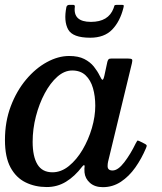

<svg xmlns="http://www.w3.org/2000/svg" viewBox="-24 -762 672 794"><path d="M580 -150Q561.5 -106 535.5 -69.2Q509.5 -32.5 475.8 -10.2Q442 12 401.5 12Q368 12 348 -5.8Q328 -23.5 325.5 -49Q325 -59 325 -64.5Q325 -70 326 -74Q325.5 -85 315.5 -72.5Q285 -32.5 249 -10.5Q213 11.5 169.5 11.5Q121 11.5 81.8 -7.8Q42.5 -27 19.5 -69.5Q-3.5 -112 -3.5 -183Q-3.5 -259 20.5 -322.5Q44.5 -386 83.8 -432.8Q123 -479.5 169.8 -505Q216.5 -530.5 262 -530.5Q300 -530.5 324.5 -518Q349 -505.5 364 -486.8Q379 -468 388.5 -448.5Q396 -432.5 399.8 -432Q403.5 -431.5 407.5 -448.5L420 -506.5Q422 -513.5 425 -516.8Q428 -520 437.5 -520H504Q519.5 -520 522 -516.2Q524.5 -512.5 521.5 -500.5L423 -93.5Q421 -85.5 421 -75Q421 -57 441.5 -57Q464 -57 490 -91Q516 -125 537.5 -169.5Q541.5 -177.5 543.5 -179.8Q545.5 -182 553.5 -178L573.5 -168Q581.5 -164 582.5 -161Q583.5 -158 580 -150ZM370 -324.5Q370 -364.5 360.5 -397.5Q351 -430.5 330 -450.5Q309 -470.5 274.5 -470.5Q242.5 -470.5 213.2 -444.8Q184 -419 161 -376Q138 -333 124.5 -280.8Q111 -228.5 111 -175.5Q111 -115 130.8 -82.2Q150.5 -49.5 193 -49.5Q229 -49.5 261 -75.5Q293 -101.5 317.5 -143Q342 -184.5 356 -232.5Q370 -280.5 370 -324.5ZM349 -606Q276.5 -606 257.8 -640.2Q239 -674.5 250.5 -732.5Q252.5 -742 264 -742H278Q286.5 -742 285.5 -734Q277.5 -671.5 352 -671.5Q424.5 -671.5 445.5 -727.5Q448 -734.5 449 -738.2Q450 -742 459 -742H479Q486.5 -742 487.5 -739.8Q488.5 -737.5 486.5 -730Q472.5 -673.5 440 -639.8Q407.5 -606 349 -606Z"/></svg>

Font: Besley* Medium
Style: Italic
Weight: 500
Italic angle: -13°
Designer: Owen Earl
Foundry: indestructible type*
Version: Version 3.000; ttfautohint (v1.8.3)